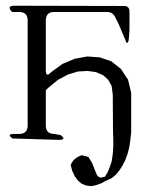

<svg xmlns="http://www.w3.org/2000/svg" viewBox="-20 -506 540 661"><path d="M407.2 -485.4Q424.8 -485.4 425.8 -467.8V-403.3L424.8 -386.7L422.9 -366.2Q417 -349.6 412.1 -367.2L387.7 -424.8L375 -450.2Q366.2 -464.8 348.6 -464.8H167Q137.7 -464.8 137.7 -435.5V-264.6Q137.7 -237.3 156.2 -257.8L195.3 -286.1L237.3 -303.7L280.3 -311.5L323.2 -308.6L363.3 -294.9L396.5 -268.6L420.9 -231.4L431.6 -186.5V-50.8L428.7 -23.4L424.8 2L418.9 24.4L411.1 45.9L401.4 64.5L390.6 81.1L378.9 95.7L364.3 107.4L340.8 118.2L331.1 124L309.6 131.8L293.9 134.8L277.3 132.8L261.7 127L248 115.2L237.3 100.6L228.5 82L223.6 62.5Q230.5 40 260.7 28.3L284.2 34.2L296.9 54.7L312.5 93.8Q316.4 103.5 327.1 105.5L340.8 102.5L348.6 90.8L354.5 78.1L359.4 64.5L364.3 49.8L367.2 32.2L369.1 14.6L370.1 -4.9V-26.4L369.1 -50.8L368.2 -180.7L364.3 -210L352.5 -231.4L335 -247.1L310.5 -257.8L281.2 -261.7L248 -259.8L212.9 -249L178.7 -230.5L145.5 -203.1L137.7 -195.3V-74.2Q137.7 -44.9 167 -44.9L188.5 -41Q210.9 -24.4 182.6 -24.4L23.4 -29.3Q1 -44.9 29.3 -44.9H45.9Q75.2 -44.9 75.2 -74.2V-435.5Q75.2 -464.8 45.9 -464.8H21.5Q1 -486.3 30.3 -486.3Z"/></svg>

Font: B2 Hana
Style: Regular
Weight: 500
Version: 2020-08-05; (max)